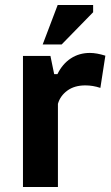

<svg xmlns="http://www.w3.org/2000/svg" viewBox="-20 -749 446 769"><path d="M382 -397Q352 -407 322 -407Q278 -407 249.5 -386Q221 -365 212 -333V0H72V-525H182L197 -452H210Q230 -493 263.5 -515Q297 -537 340 -537Q367 -537 402 -526ZM211 -729H353V-700L227 -571H151Z"/></svg>

Font: PT Sans Caption
Style: Bold
Weight: 700
Designer: A.Korolkova, O.Umpeleva, V.Yefimov
Foundry: ParaType Ltd
Version: Version 2.003W OFL